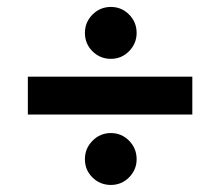

<svg xmlns="http://www.w3.org/2000/svg" viewBox="-20 -525 622 542"><path d="M219.7 -432.1Q219.7 -462.4 241.2 -483.9Q262.7 -505.4 293 -505.4Q323.2 -505.4 344.5 -483.9Q365.7 -462.4 365.7 -432.1Q365.7 -402.3 344.5 -380.6Q323.2 -358.9 293 -358.9Q262.7 -358.9 241.2 -380.1Q219.7 -401.4 219.7 -432.1ZM58.6 -201.7V-308.6H522.9V-201.7ZM219.7 -75.7Q219.7 -106 241.2 -127.7Q262.7 -149.4 293 -149.4Q323.2 -149.4 344.5 -127.7Q365.7 -106 365.7 -75.7Q365.7 -45.9 344.5 -24.4Q323.2 -2.9 293 -2.9Q262.7 -2.9 241.2 -23.9Q219.7 -44.9 219.7 -75.7Z"/></svg>

Font: Vazirmatn UI FD
Style: Bold
Weight: 700
Designer: Saber Rastikerdar
Foundry: Saber Rastikerdar
Version: Version 33.003